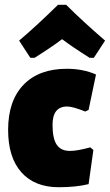

<svg xmlns="http://www.w3.org/2000/svg" viewBox="-20 -772 460 804"><path d="M107 -530 60 -602Q129 -660 223 -752H257Q327 -682 420 -602L373 -530H355Q279 -578 240 -608Q201 -578 125 -530ZM260 -484Q328 -484 382 -460L351 -312L337 -305Q285 -326 261 -326Q200 -326 200 -249Q200 -192 217.5 -166Q235 -140 273 -140Q304 -140 358 -155L371 -144L351 -1Q299 12 226 12Q125 12 69.5 -50.5Q14 -113 14 -228Q14 -350 78.5 -417Q143 -484 260 -484Z"/></svg>

Font: Alegreya Sans SC Black
Style: Regular
Weight: 900
Designer: Juan Pablo del Peral
Foundry: Huerta Tipografica
Version: Version 2.007